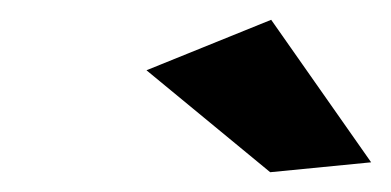

<svg xmlns="http://www.w3.org/2000/svg" viewBox="-20 -780 395 194"><path d="M254 -760 355 -616 253 -606 128 -709Z"/></svg>

Font: TypoPRO Montserrat Alternates
Style: Italic
Weight: 500
Italic angle: -11.3°
Designer: Julieta Ulanovsky
Foundry: Julieta Ulanovsky
Version: Version 6.001